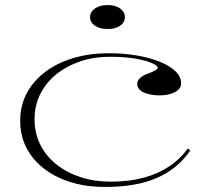

<svg xmlns="http://www.w3.org/2000/svg" viewBox="-20 -726 834 761"><path d="M396 15Q297 15 221 -18.5Q145 -52 102.5 -111Q60 -170 60 -247Q60 -307 85.5 -355.5Q111 -404 158 -440Q205 -476 269.5 -495.5Q334 -515 412 -515Q469 -515 520 -506.5Q571 -498 611.5 -482Q652 -466 675 -444Q698 -422 698 -396Q698 -380 686 -369.5Q674 -359 654.5 -353.5Q635 -348 612 -348Q576 -348 550 -359.5Q524 -371 524 -394Q524 -406 535.5 -417Q547 -428 569 -435Q605 -449 605 -457Q605 -466 582 -476Q559 -486 517 -493.5Q475 -501 417 -501Q352 -501 297.5 -482.5Q243 -464 202.5 -431Q162 -398 139.5 -353Q117 -308 117 -254Q117 -199 139 -154Q161 -109 201.5 -76Q242 -43 297.5 -24.5Q353 -6 420 -6Q490 -6 547 -21Q604 -36 648.5 -65Q693 -94 725 -138L734 -129Q708 -92 675 -65Q642 -38 600 -20Q558 -2 507 6.5Q456 15 396 15ZM407 -706Q437 -706 456 -692.5Q475 -679 475 -658Q475 -637 456 -624Q437 -611 407 -611Q376 -611 356.5 -624Q337 -637 337 -658Q337 -679 356.5 -692.5Q376 -706 407 -706Z"/></svg>

Font: Kalnia SemiExpanded ExtraLight
Style: Regular
Weight: 250
Width: 6
Designer: Frida Medrano
Foundry: Frida Medrano
Version: Version 1.105